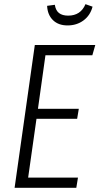

<svg xmlns="http://www.w3.org/2000/svg" viewBox="-20 -901 477 921"><path d="M437 -685 423 -636H198L162 -379H358L350 -331H155L115 -49H354L346 0H50L147 -685ZM206 -873 243 -878Q247 -851 263 -838.5Q279 -826 307 -826Q367 -826 390 -881L424 -869Q413 -827 380.5 -803Q348 -779 304 -779Q260 -779 234 -804.5Q208 -830 206 -873Z"/></svg>

Font: Fira Sans Extra Condensed Light
Style: Italic
Weight: 300
Width: 3
Italic angle: -8°
Designer: Carrois Corporate & Edenspiekermann AG
Foundry: Carrois Corporate GbR & Edenspiekermann AG
Version: Version 4.203